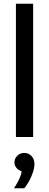

<svg xmlns="http://www.w3.org/2000/svg" viewBox="-20 -740 265 1037"><path d="M159 0H66V-720H159ZM111 277H55Q74 250 87 219.5Q100 189 98 168L116 188Q92 188 75 173Q58 158 58 137Q58 116 73.5 101Q89 86 110 86Q135 86 150.5 103Q166 120 166 146Q166 166 158 190Q150 214 138 236.5Q126 259 111 277Z"/></svg>

Font: Wix Madefor Display Medium
Style: Regular
Weight: 500
Designer: Dalton Maag Ltd
Foundry: Dalton Maag Ltd
Version: Version 3.100